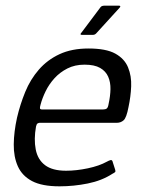

<svg xmlns="http://www.w3.org/2000/svg" viewBox="-20 -652 502 677"><path d="M40 -237Q51 -284 69 -328Q87 -372 117 -406.5Q147 -441 190 -461Q233 -481 292 -481Q354 -481 386.5 -463Q419 -445 431.5 -414.5Q444 -384 442.5 -347.5Q441 -311 433 -274Q426 -237 416 -228Q406 -219 392 -219H120Q117 -219 113 -217Q109 -215 107 -206Q99 -161 106 -125Q113 -89 139 -69.5Q165 -50 213 -50Q249 -50 289.5 -58.5Q330 -67 357 -82Q364 -86 370 -87.5Q376 -89 378 -79L386 -54Q388 -48 386 -45.5Q384 -43 376 -39Q339 -15 289.5 -5Q240 5 190 5Q128 5 93 -13.5Q58 -32 43 -65.5Q28 -99 28.5 -143Q29 -187 40 -237ZM363 -286Q369 -313 369.5 -337.5Q370 -362 361.5 -381.5Q353 -401 333 -412.5Q313 -424 278 -424Q244 -424 217.5 -410.5Q191 -397 172 -376Q153 -355 141 -330.5Q129 -306 123 -283Q120 -273 121 -269.5Q122 -266 129 -266Q182 -266 235.5 -266Q289 -266 343 -266Q352 -266 356.5 -269.5Q361 -273 363 -286ZM269 -529Q264 -529 264 -531.5Q264 -534 268 -538L334 -626Q338 -632 348 -632H400Q403 -632 404 -630Q405 -628 401 -624L319 -534Q316 -531 313 -530Q310 -529 306 -529Z"/></svg>

Font: Glory
Style: Italic
Weight: 400
Italic angle: -12°
Designer: Robert Leuschke
Foundry: Robert Leuschke
Version: Version 1.011